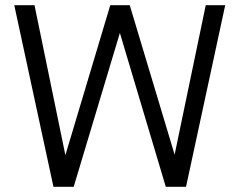

<svg xmlns="http://www.w3.org/2000/svg" viewBox="-20 -720 922 740"><path d="M186 0H264L442 -593L619 0H697L848 -700H773L653 -124L480 -700H405L232 -122L113 -700H35Z"/></svg>

Font: Red Hat Display
Style: Regular
Weight: 400
Designer: Pentagram, MCKL
Foundry: Pentagram, MCKL
Version: Version 1.023